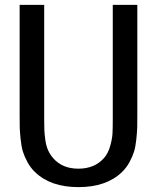

<svg xmlns="http://www.w3.org/2000/svg" viewBox="-20 -745 640 783"><path d="M540 -277.8Q540 -243.2 539.6 -225.1Q539.1 -207 535.9 -176.5Q532.7 -146 526.6 -126.5Q520.5 -106.9 508.3 -84.2Q496.1 -61.5 478 -43.9Q414.6 18.1 299.8 18.1Q185.5 18.1 122.1 -43.9Q104 -61.5 91.8 -84.2Q79.6 -106.9 73.5 -126.5Q67.4 -146 64.2 -176.5Q61 -207 60.5 -225.1Q60.1 -243.2 60.1 -277.8V-725.1H160.2V-258.8Q160.2 -229.5 160.9 -213.9Q161.6 -198.2 164.8 -174.6Q168 -150.9 175.8 -133.1Q183.6 -115.2 196.8 -100.1Q233.9 -57.1 299.8 -57.1Q365.2 -57.1 403.8 -100.1Q420.9 -119.6 429.2 -148.9Q437.5 -178.2 438.7 -199.2Q439.9 -220.2 439.9 -258.8V-725.1H540Z"/></svg>

Font: Aurulent Sans Mono
Style: Regular
Weight: 400
Monospace: yes
Version: Version 2007.05.04